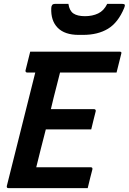

<svg xmlns="http://www.w3.org/2000/svg" viewBox="-20 -965 661 985"><path d="M23 0Q13 0 15 -11L161 -593H119Q114 -593 112 -596.5Q110 -600 111 -604Q118 -630 123 -652Q128 -674 135 -700H594Q606 -700 602 -689Q595 -663 590 -641Q585 -619 578 -593H288Q284 -576 279.5 -559.5Q275 -543 271 -526Q263 -496 255.5 -465.5Q248 -435 241 -405H463Q468 -405 470 -401.5Q472 -398 471 -394Q468 -381 460.5 -352.5Q453 -324 448 -301H215Q202 -252 190 -203.5Q178 -155 166 -107H445Q456 -107 454 -96Q450 -81 443 -53.5Q436 -26 430 0ZM530 -945H608Q618 -945 620 -940.5Q622 -936 617 -924Q586 -849 534 -817.5Q482 -786 406 -786H384Q312 -786 276 -822.5Q240 -859 243 -924Q244 -945 261 -945H331Q336 -910 356.5 -896Q377 -882 416 -882Q454 -882 483.5 -896Q513 -910 530 -945Z"/></svg>

Font: Recursive Sn Lnr St SmB
Style: Italic
Weight: 600
Italic angle: -15°
Version: Version 1.079;hotconv 1.0.112;makeotfexe 2.5.65598; ttfautoh